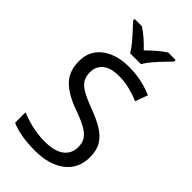

<svg xmlns="http://www.w3.org/2000/svg" viewBox="-285 -1027 1119 1119"><g transform="rotate(45 274.5 -467.0)"><path d="M502 -191Q502 -96 433 -43Q364 10 247 10Q187 10 136 1Q85 -8 51 -24V-110Q87 -94 140.5 -81Q194 -68 251 -68Q331 -68 371.5 -99Q412 -130 412 -183Q412 -218 397 -242Q382 -266 345.5 -286.5Q309 -307 244 -330Q153 -363 106.5 -411Q60 -459 60 -542Q60 -599 89 -639.5Q118 -680 169.5 -702Q221 -724 288 -724Q347 -724 396 -713Q445 -702 485 -684L457 -607Q420 -623 376.5 -634Q333 -645 286 -645Q219 -645 185 -616.5Q151 -588 151 -541Q151 -505 166 -481Q181 -457 215 -438Q249 -419 307 -397Q370 -374 413.5 -347.5Q457 -321 479.5 -284Q502 -247 502 -191ZM239 -784Q226 -807 204 -833.5Q182 -860 158 -886Q134 -912 116 -931V-944H176Q202 -927 230 -903Q258 -879 283 -852Q310 -879 338 -903Q366 -927 392 -944H454V-931Q435 -912 410.5 -886Q386 -860 363.5 -833.5Q341 -807 329 -784Z"/></g></svg>

Font: Noto Sans Medefaidrin
Style: Regular
Weight: 400
Designer: Dalton Maag Ltd
Foundry: Dalton Maag Ltd
Version: Version 1.002; ttfautohint (v1.8.4.7-5d5b)